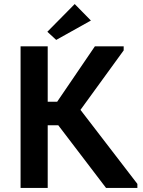

<svg xmlns="http://www.w3.org/2000/svg" viewBox="-20 -929 706 949"><path d="M504.2 0H659V-20L352 -419.5V-350.5L591.3 -680V-700H449L223.3 -368.5ZM153.8 -310H320.5V-426H153.8ZM215.8 -700H81.7V0H215.8ZM349.3 -909 214 -772 257.8 -731.7 429.3 -827.5Z"/></svg>

Font: Tilda Sans VF
Style: Regular
Weight: 400
Designer: ParaType Ltd
Foundry: ParaType Ltd
Version: Version 1.010